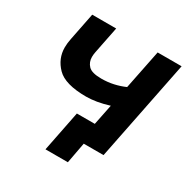

<svg xmlns="http://www.w3.org/2000/svg" viewBox="-189 -857 1123 1159"><g transform="rotate(30 373.0 -277.5)"><path d="M338 -253Q191 -253 134.5 -310.8Q78 -368.5 78 -446Q78 -475.5 85 -509L123 -700H290L253 -515Q249 -495 249 -478.5Q249 -442.5 272.5 -417.8Q296 -393 363 -393Q407 -393 447.5 -402Q488 -411 524 -427L579 -700H746L606 0H468L441 145H285L341 -137H466L495 -280Q450 -266 410.5 -259.5Q371 -253 338 -253Z"/></g></svg>

Font: Argentum Sans SemiBold
Style: Italic
Weight: 600
Italic angle: -11°
Designer: Julieta Ulanovsky (font), Cristiano Sobral (main changes and remaster)
Foundry: Julieta Ulanovsky (font), Cristiano Sobral (main changes and remaster)
Version: Version 2.007;June 15, 2022;FontCreator 14.0.0.2814 64-bit; 